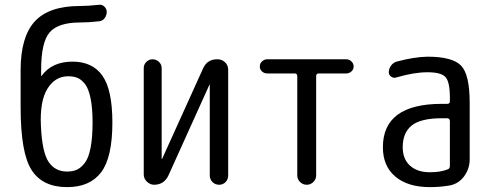

<svg xmlns="http://www.w3.org/2000/svg" viewBox="-20 -765 2040 795"><path d="M262.7 -449.2Q208 -449.2 176.3 -397.5Q144.5 -345.7 149.4 -244.1Q154.3 -134.8 181.2 -94.7Q208 -54.7 257.8 -54.7Q282.2 -54.7 298.8 -62.5Q315.4 -70.3 331.1 -90.3Q346.7 -110.4 355 -152.8Q363.3 -195.3 363.3 -257.8Q363.3 -317.4 355 -357.9Q346.7 -398.4 332 -417Q317.4 -435.5 301.3 -442.4Q285.2 -449.2 262.7 -449.2ZM257.8 9.8Q156.2 9.8 110.8 -61Q65.4 -131.8 65.4 -320.3V-474.6Q65.4 -612.3 124 -676.3Q182.6 -740.2 311.5 -740.2Q345.7 -740.2 388.7 -745.1Q402.3 -747.1 412.1 -737.8Q421.9 -728.5 421.9 -715.8Q421.9 -701.2 413.1 -689.5Q404.3 -677.7 389.6 -676.8Q347.7 -671.9 311.5 -671.9Q220.7 -671.9 185.5 -630.9Q150.4 -589.8 150.4 -477.5V-451.2V-450.2Q152.3 -450.2 152.3 -451.2Q195.3 -509.8 280.3 -509.8Q363.3 -509.8 404.3 -451.2Q445.3 -392.6 445.3 -257.8Q445.3 -113.3 398.9 -51.8Q352.5 9.8 257.8 9.8Z M618.2 0Q601.6 0 588.4 -12.7Q575.2 -25.4 575.2 -42V-483.4Q575.2 -498 585.9 -508.8Q596.7 -519.5 611.8 -519.5Q627 -519.5 638.2 -508.8Q649.4 -498 649.4 -483.4V-107.4Q649.4 -106.4 650.4 -106.4Q651.4 -106.4 651.4 -107.4L820.3 -480.5Q837.9 -520.5 880.9 -519.5Q898.4 -519.5 911.6 -507.3Q924.8 -495.1 924.8 -476.6V-38.1Q924.8 -22.5 914.1 -11.2Q903.3 0 887.2 0Q871.1 0 859.9 -11.2Q848.6 -22.5 848.6 -38.1V-413.1Q848.6 -414.1 847.7 -414.1Q846.7 -414.1 846.7 -413.1L677.7 -39.1Q659.2 0 618.2 0Z M1085.9 -460.9Q1074.2 -460.9 1064.9 -469.2Q1055.7 -477.5 1055.7 -489.7Q1055.7 -502 1064.9 -510.7Q1074.2 -519.5 1085.9 -519.5H1414.1Q1425.8 -519.5 1435.1 -510.7Q1444.3 -502 1444.3 -489.7Q1444.3 -477.5 1435.1 -469.2Q1425.8 -460.9 1414.1 -460.9H1299.8Q1289.1 -460.9 1289.1 -449.2V-39.1Q1289.1 -22.5 1277.3 -11.2Q1265.6 0 1250 0Q1234.4 0 1222.7 -11.2Q1210.9 -22.5 1210.9 -39.1V-449.2Q1210.9 -460.9 1200.2 -460.9Z M1809.6 -275.4Q1722.7 -275.4 1685.1 -245.6Q1647.5 -215.8 1647.5 -155.3Q1647.5 -106.4 1677.7 -79.1Q1708 -51.8 1759.8 -51.8Q1804.7 -51.8 1833 -63.5Q1842.8 -66.4 1842.8 -78.1V-263.7Q1842.8 -274.4 1832 -275.4ZM1759.8 9.8Q1668.9 9.8 1617.2 -33.7Q1565.4 -77.1 1565.4 -155.3Q1565.4 -335 1809.6 -335H1832Q1842.8 -335 1842.8 -345.7V-360.4Q1842.8 -425.8 1824.7 -445.8Q1806.6 -465.8 1750 -465.8Q1694.3 -465.8 1621.1 -444.3Q1610.4 -440.4 1600.1 -447.3Q1589.8 -454.1 1589.8 -465.8Q1589.8 -480.5 1599.1 -493.2Q1608.4 -505.9 1622.1 -509.8Q1694.3 -529.3 1750 -530.3Q1853.5 -530.3 1889.2 -493.2Q1924.8 -456.1 1924.8 -339.8V-105.5Q1924.8 -66.4 1901.9 -35.2Q1878.9 -3.9 1841.8 2.9Q1803.7 9.8 1759.8 9.8Z"/></svg>

Font: Rounded-X Mgen+ 1mn regular
Style: Regular
Weight: 400
Designer: [Source Han Sans]
Ryoko NISHIZUKA  (kana & ideographs); Paul D. Hunt (Latin, Greek & Cyrillic); Wenlong ZHANG  (bopomofo
Version: Version 1.059.20150602